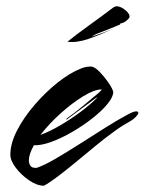

<svg xmlns="http://www.w3.org/2000/svg" viewBox="-20 -585 461 612"><path d="M120 7Q98 7 73 -10Q48 -27 30.5 -50Q13 -73 13 -92Q13 -128 34.5 -169.5Q56 -211 90.5 -251Q125 -291 164 -322Q203 -353 239 -367Q249 -371 257 -372Q265 -373 269 -373Q281 -373 297 -356.5Q313 -340 326 -321Q339 -302 341 -292Q341 -276 322.5 -253.5Q304 -231 274 -207.5Q244 -184 209.5 -164Q175 -144 143 -132.5Q111 -121 88 -122Q72 -93 72 -74Q72 -64 77 -56.5Q82 -49 97 -50Q121 -58 157 -79Q193 -100 234.5 -126.5Q276 -153 316.5 -178.5Q357 -204 389 -221Q406 -230 414 -230Q421 -230 421 -225Q421 -221 412.5 -212Q404 -203 387 -194Q378 -189 367 -182Q356 -175 344 -166Q316 -146 284.5 -120Q253 -94 221.5 -68Q190 -42 163.5 -22Q137 -2 120 7ZM109 -155Q139 -166 173 -186Q207 -206 237 -228.5Q267 -251 285 -269L290 -274Q290 -276 278 -267L194 -205Q193 -204 191 -204Q190 -204 192 -206.5Q194 -209 199 -212Q219 -226 240 -243.5Q261 -261 280 -277Q304 -296 304 -300Q281 -300 245 -278Q209 -256 172.5 -223Q136 -190 109 -155ZM195 -452Q222 -474 263 -503.5Q304 -533 341 -561Q347 -565 351 -565Q361 -565 371.5 -558.5Q382 -552 388.5 -543.5Q395 -535 392 -528Q386 -521 380.5 -517Q375 -513 368 -511Q363 -510 363 -509.5Q363 -509 363 -507L351 -502Q334 -495 319 -489Q304 -483 293 -479Q289 -478 280 -473Q271 -468 275 -469Q290 -474 306.5 -480Q323 -486 339 -493Q300 -474 262 -461Q224 -448 195 -452Z"/></svg>

Font: Smooch
Style: Regular
Weight: 400
Designer: Robert E. Leuschke
Foundry: Robert E. Leuschke
Version: Version 1.010; ttfautohint (v1.8.3)